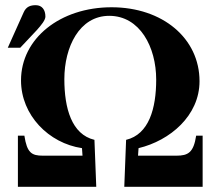

<svg xmlns="http://www.w3.org/2000/svg" viewBox="-20 -720 820 740"><path d="M761 0V-197H736C726 -132 705 -120 660 -120H512L514 -149C635 -178 749 -274 749 -407C749 -572 607 -692 410 -692C212 -692 61 -572 61 -410C61 -276 168 -168 296 -149L298 -120H145C102 -120 84 -131 74 -197H49V0H351L344 -181C256 -202 228 -303 228 -415C228 -539 286 -659 401 -659C519 -659 582 -539 582 -413C582 -302 554 -202 466 -181L459 0ZM10 -536H58L121 -603C140 -624 155 -643 155 -656C155 -682 142 -700 118 -700C98 -700 81 -695 71 -672Z"/></svg>

Font: STIXGeneral
Style: Bold
Weight: 700
Designer: MicroPress Inc., with final additions and corrections provided by Coen Hoffman, Elsevier (retired)
Version: Version 1.1.0